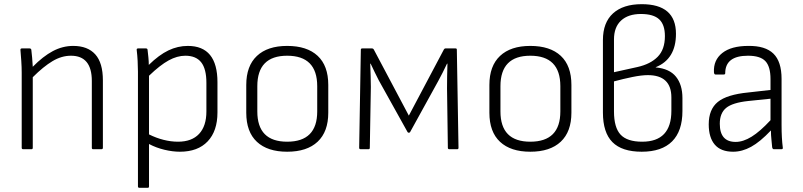

<svg xmlns="http://www.w3.org/2000/svg" viewBox="-20 -715 3849 920"><path d="M91 0Q84 0 84 -7V-367Q84 -393 82 -423Q80 -453 78 -475Q77 -483 85 -483H122Q128 -483 130 -477Q132 -461 134 -438.5Q136 -416 137 -395Q186 -445 233 -470Q280 -495 331 -495Q400 -495 436.5 -454.5Q473 -414 473 -330V-7Q473 0 466 0H426Q420 0 420 -7V-327Q420 -448 320 -448Q275 -448 231.5 -422Q188 -396 137 -345V-7Q137 0 131 0Z M648 185Q641 185 641 178V-372Q641 -395 639.5 -423Q638 -451 635 -476Q634 -483 642 -483H679Q686 -483 687 -477Q689 -461 691 -440.5Q693 -420 693 -404Q742 -452 787 -473.5Q832 -495 880 -495Q1022 -495 1022 -321V-176Q1022 -87 975 -37.5Q928 12 842 12Q807 12 767.5 2.5Q728 -7 694 -25V178Q694 185 688 185ZM868 -448Q829 -448 788 -425.5Q747 -403 694 -352V-71Q728 -54 763.5 -45Q799 -36 833 -36Q899 -36 934 -73.5Q969 -111 969 -181V-318Q969 -385 944 -416.5Q919 -448 868 -448Z M1356 12Q1262 12 1211 -35.5Q1160 -83 1160 -175V-308Q1160 -399 1211 -447Q1262 -495 1356 -495Q1451 -495 1502 -447.5Q1553 -400 1553 -308V-175Q1553 -84 1502 -36Q1451 12 1356 12ZM1356 -36Q1500 -36 1500 -181V-302Q1500 -448 1356 -448Q1213 -448 1213 -302V-181Q1213 -36 1356 -36Z M1708 0Q1701 0 1701 -7L1709 -477Q1709 -483 1716 -483H1763Q1768 -483 1771 -478L1939 -161L2107 -478Q2110 -483 2114 -483H2163Q2169 -483 2169 -477L2177 -7Q2177 0 2171 0H2133Q2126 0 2126 -7L2122 -292Q2122 -313 2122.5 -349Q2123 -385 2124 -410H2122Q2111 -387 2100.5 -366Q2090 -345 2080 -327L1945 -82Q1943 -79 1939 -79Q1935 -79 1933 -82L1795 -330Q1786 -348 1776 -368Q1766 -388 1756 -410H1754Q1755 -386 1756 -352Q1757 -318 1757 -298L1752 -7Q1752 0 1746 0Z M2521 12Q2427 12 2376 -35.5Q2325 -83 2325 -175V-308Q2325 -399 2376 -447Q2427 -495 2521 -495Q2616 -495 2667 -447.5Q2718 -400 2718 -308V-175Q2718 -84 2667 -36Q2616 12 2521 12ZM2521 -36Q2665 -36 2665 -181V-302Q2665 -448 2521 -448Q2378 -448 2378 -302V-181Q2378 -36 2521 -36Z M3055 12Q2960 12 2914.5 -34Q2869 -80 2869 -176V-523Q2869 -607 2917.5 -651Q2966 -695 3055 -695Q3219 -695 3219 -553Q3219 -432 3122 -393V-392Q3188 -386 3219 -347.5Q3250 -309 3250 -245V-183Q3250 -87 3200.5 -37.5Q3151 12 3055 12ZM2922 -369 3035 -394Q3097 -408 3131.5 -443Q3166 -478 3166 -542Q3166 -597 3138.5 -622.5Q3111 -648 3051 -648Q2990 -648 2956 -616.5Q2922 -585 2922 -526ZM3057 -36Q3197 -36 3197 -184V-248Q3197 -355 3084 -355Q3054 -355 3010 -346Q2966 -337 2922 -325V-181Q2922 -104 2953.5 -70Q2985 -36 3057 -36Z M3493 12Q3434 12 3405 -22Q3376 -56 3376 -119Q3376 -191 3419.5 -226.5Q3463 -262 3566 -272L3672 -284V-336Q3672 -396 3647.5 -422Q3623 -448 3564 -448Q3455 -448 3455 -364Q3455 -358 3448 -358H3408Q3402 -358 3401 -369Q3398 -427 3441 -461Q3484 -495 3566 -495Q3647 -496 3686 -458Q3725 -420 3725 -337V-116Q3725 -84 3726.5 -57Q3728 -30 3731 -7Q3732 0 3724 0H3688Q3682 0 3680 -9Q3679 -23 3676.5 -45.5Q3674 -68 3674 -90Q3622 -35 3579 -11.5Q3536 12 3493 12ZM3429 -122Q3429 -35 3505 -35Q3541 -35 3581.5 -60Q3622 -85 3672 -139V-242L3565 -231Q3490 -223 3459.5 -198Q3429 -173 3429 -122Z"/></svg>

Font: Sofia Sans Light
Style: Regular
Weight: 300
Designer: Botio Nikoltchev, Ani Petrova
Foundry: lettersoup
Version: Version 4.100; ttfautohint (v1.8.3)